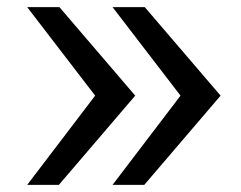

<svg xmlns="http://www.w3.org/2000/svg" viewBox="-20 -518 675 538"><path d="M56.2 0 246.6 -250 56.2 -498H146.5L358.9 -250L145 0ZM295.4 0 485.8 -250 295.4 -498H385.7L598.1 -250L384.3 0Z"/></svg>

Font: Andika Basic
Style: Regular
Weight: 400
Designer: Annie Olsen & Victor Gaultney
Foundry: SIL International
Version: Version 1.000